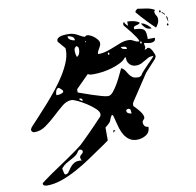

<svg xmlns="http://www.w3.org/2000/svg" viewBox="-100 -976 1199 1172"><g transform="rotate(-10 500.0 -389.5)"><path d="M813 -860Q815 -862 820 -867Q825 -872 827 -873Q853 -869 881.5 -865Q910 -861 933 -847Q928 -844 927 -840Q926 -840 926 -837Q926 -824 933.5 -813.5Q941 -803 941 -790Q941 -775 936 -765Q931 -755 920 -740Q893 -765 865 -794.5Q837 -824 813 -853ZM960 -827Q955 -827 955 -833.5Q955 -840 960 -840Q965 -840 965 -833.5Q965 -827 960 -827ZM967 -827H973L987 -813V-807ZM902 -680Q902 -664 893 -659Q884 -654 872 -654Q860 -654 848.5 -657Q837 -660 831 -660Q831 -647 833.5 -638.5Q836 -630 827 -620H833Q840 -620 842 -623.5Q844 -627 850 -627Q857 -627 863.5 -620Q870 -613 875 -603.5Q880 -594 883.5 -584.5Q887 -575 887 -570V-567L880 -553L813 -480L707 -320Q702 -312 701 -309.5Q700 -307 700 -300V-293Q705 -288 714 -278.5Q723 -269 732 -258Q741 -247 747.5 -235Q754 -223 754 -213Q754 -208 751.5 -205Q749 -202 746.5 -199Q744 -196 741.5 -193Q739 -190 739 -184Q739 -170 746.5 -161Q754 -152 769 -152Q769 -118 743.5 -102Q718 -86 688 -86Q660 -86 641 -99Q622 -112 610 -131.5Q598 -151 591 -173.5Q584 -196 579.5 -215.5Q575 -235 571.5 -248Q568 -261 563 -261Q560 -261 560 -260Q551 -246 549 -239.5Q547 -233 544.5 -227.5Q542 -222 535.5 -215Q529 -208 510 -193V-113Q499 -104 488 -97Q479 -90 469.5 -84Q460 -78 453 -73Q418 -49 375 -20Q332 9 285.5 34.5Q239 60 191 77Q143 94 99 94Q91 94 82 91Q73 88 73 77Q73 75 90.5 62Q108 49 134.5 30.5Q161 12 193.5 -9.5Q226 -31 255.5 -51.5Q285 -72 308 -88.5Q331 -105 340 -113Q346 -119 364.5 -136.5Q383 -154 404 -175.5Q425 -197 444.5 -217Q464 -237 473 -247Q481 -255 487.5 -262Q494 -269 494 -280Q494 -295 473 -314.5Q452 -334 425 -351.5Q398 -369 371.5 -381.5Q345 -394 334 -394Q304 -394 275 -370Q246 -346 215 -317Q184 -288 150.5 -264Q117 -240 79 -240Q72 -240 66 -244.5Q60 -249 60 -256V-260Q61 -262 63.5 -267Q66 -272 67 -273Q88 -296 117.5 -327.5Q147 -359 179 -395Q211 -431 242.5 -470.5Q274 -510 298.5 -549Q323 -588 338.5 -626Q354 -664 354 -697Q354 -700 354 -706.5Q354 -713 353 -713L313 -760V-766Q313 -776 321.5 -782Q330 -788 341.5 -790.5Q353 -793 365 -793.5Q377 -794 383 -794Q401 -794 413.5 -790.5Q426 -787 436 -782Q446 -777 456 -771Q466 -765 480 -760Q481 -760 486.5 -763Q492 -766 493 -767H497Q505 -767 517 -761.5Q529 -756 540 -747Q551 -738 559 -727.5Q567 -717 567 -707Q567 -697 563 -689Q559 -681 554.5 -673.5Q550 -666 546.5 -658.5Q543 -651 543 -642Q572 -642 598 -650Q624 -658 647.5 -668Q671 -678 693.5 -686Q716 -694 738 -694Q757 -694 772 -684.5Q787 -675 805 -675Q805 -684 793.5 -701.5Q782 -719 768 -737Q754 -755 741.5 -769.5Q729 -784 727 -787Q726 -789 726 -793Q726 -798 727 -801.5Q728 -805 733 -807Q736 -798 741.5 -791.5Q747 -785 753 -780V-807Q771 -807 791.5 -802.5Q812 -798 827 -787Q824 -781 817 -778.5Q810 -776 803 -774.5Q796 -773 791 -770Q786 -767 786 -760Q786 -756 787 -753Q812 -752 826 -748.5Q840 -745 847 -737.5Q854 -730 856 -716Q858 -702 858 -680ZM993 -787V-800Q999 -794 999.5 -787.5Q1000 -781 1000 -773V-760ZM419 -750Q419 -766 405.5 -773.5Q392 -781 378 -781Q378 -766 392 -758Q406 -750 419 -750ZM887 -740Q867 -740 854.5 -752Q842 -764 833 -780H837Q844 -780 852.5 -775.5Q861 -771 869 -765Q877 -759 883.5 -752Q890 -745 893 -740ZM993 -740Q988 -740 988 -746.5Q988 -753 993 -753Q998 -753 998 -746.5Q998 -740 993 -740ZM480 -727Q483 -727 483 -730Q483 -733 480 -733Q477 -734 477 -730Q477 -726 480 -727ZM434 -691Q434 -699 432 -704Q430 -709 420 -713Q410 -705 408 -699.5Q406 -694 406 -684Q406 -674 407.5 -666Q409 -658 413 -647Q425 -654 429.5 -666Q434 -678 434 -691ZM813 -660Q818 -660 818 -666.5Q818 -673 813 -673Q808 -673 808 -666.5Q808 -660 813 -660ZM687 -660Q691 -649 702 -646Q713 -643 723 -643Q723 -654 714.5 -657Q706 -660 697 -660ZM607 -627Q612 -627 612 -633.5Q612 -640 607 -640Q602 -640 602 -633.5Q602 -627 607 -627ZM870 -573Q853 -573 840.5 -566.5Q828 -560 816 -552.5Q804 -545 791 -539Q778 -533 760 -533Q736 -533 720 -550Q704 -567 707 -593H700Q688 -576 663 -563.5Q638 -551 609 -542.5Q580 -534 550.5 -530Q521 -526 500 -526Q488 -526 479 -526.5Q470 -527 460 -533L380 -453V-433Q390 -430 414 -421Q438 -412 466 -403Q494 -394 520 -386.5Q546 -379 560 -379Q576 -379 592.5 -399.5Q609 -420 624 -446.5Q639 -473 650.5 -498.5Q662 -524 667 -533Q683 -525 690.5 -512.5Q698 -500 705.5 -488.5Q713 -477 725 -468.5Q737 -460 763 -460H767L780 -467Q786 -479 801.5 -495.5Q817 -512 832.5 -528Q848 -544 860.5 -556.5Q873 -569 873 -573ZM293 -460Q293 -462 285 -469.5Q277 -477 273 -480Q273 -481 270 -481Q263 -481 259 -476Q255 -471 252.5 -464Q250 -457 249.5 -450Q249 -443 249 -439Q253 -439 261.5 -439.5Q270 -440 278 -442.5Q286 -445 291 -449Q296 -453 293 -460ZM402 -378Q402 -394 387 -394Q382 -394 380 -393Q384 -388 389 -383Q394 -378 402 -378ZM682 -250Q682 -258 680 -269.5Q678 -281 667 -281Q662 -281 656.5 -278Q651 -275 653 -267Q655 -258 664.5 -254Q674 -250 682 -250ZM553 -153V-167H567ZM207 13Q208 18 210.5 28Q213 38 213 40Q214 42 216.5 44.5Q219 47 220 47Q233 47 241 35Q249 23 259 9.5Q269 -4 285.5 -14Q302 -24 333 -20Q326 -28 326 -41Q326 -46 329.5 -50Q333 -54 337 -57Q341 -60 344.5 -64Q348 -68 348 -73Q348 -81 342.5 -84Q337 -87 330 -87H327L320 -80Q310 -63 296 -53.5Q282 -44 267 -36.5Q252 -29 236.5 -19.5Q221 -10 207 7Z"/></g></svg>

Font: Genkaimincho
Style: Regular
Weight: 800
Designer: Dr. Ken Lunde (project architect, glyph set definition & overall production); Masataka HATTORI \u670D \u90E8 \u6B63 \u8C
Foundry: Adobe Systems Incorporated
Version: Version 1.00